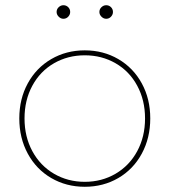

<svg xmlns="http://www.w3.org/2000/svg" viewBox="-20 -713 650 736"><path d="M54 -259Q54 -334 86.5 -393.5Q119 -453 176.5 -486.5Q234 -520 305 -520Q376 -520 433.5 -486.5Q491 -453 523.5 -393.5Q556 -334 556 -259Q556 -184 523.5 -124Q491 -64 433.5 -30.5Q376 3 305 3Q234 3 176.5 -30.5Q119 -64 86.5 -124Q54 -184 54 -259ZM536 -259Q536 -329 506 -384.5Q476 -440 423 -470.5Q370 -501 305 -501Q240 -501 187 -470.5Q134 -440 104 -384.5Q74 -329 74 -259Q74 -189 104 -133.5Q134 -78 187 -47Q240 -16 305 -16Q370 -16 423 -47Q476 -78 506 -133.5Q536 -189 536 -259ZM361 -667Q361 -678 369 -685.5Q377 -693 387 -693Q398 -693 405.5 -685.5Q413 -678 413 -667Q413 -657 405.5 -649Q398 -641 387 -641Q377 -641 369 -649Q361 -657 361 -667ZM197 -667Q197 -678 205 -685.5Q213 -693 223 -693Q234 -693 241.5 -685.5Q249 -678 249 -667Q249 -657 241.5 -649Q234 -641 223 -641Q213 -641 205 -649Q197 -657 197 -667Z"/></svg>

Font: iiserrat Thin
Style: Regular
Weight: 100
Designer: Akira Ohta
Foundry: Akira Ohta
Version: Version 1.200;Glyphs 3.3.1 (3343)